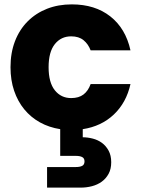

<svg xmlns="http://www.w3.org/2000/svg" viewBox="-20 -586 645 877"><path d="M28 -279Q28 -345 48.5 -398Q69 -451 106.5 -488.5Q144 -526 195 -546Q246 -566 308 -566Q414 -566 484 -511Q554 -456 576 -356H394Q383 -385 361.5 -402.5Q340 -420 305 -420Q259 -420 230.5 -384.5Q202 -349 202 -279Q202 -209 230.5 -173.5Q259 -138 305 -138Q340 -138 361.5 -154.5Q383 -171 394 -202H576Q557 -117 500 -63Q443 -9 358 4V41Q380 41 403.5 47Q427 53 445.5 66.5Q464 80 476 102Q488 124 488 155Q488 186 476 208Q464 230 444.5 244Q425 258 400 264.5Q375 271 349 271H195V177H326Q345 177 355.5 171.5Q366 166 366 151Q366 137 355.5 131.5Q345 126 326 126H255V4Q204 -4 162.5 -27Q121 -50 91 -86.5Q61 -123 44.5 -171.5Q28 -220 28 -279Z"/></svg>

Font: SVN-Poppins
Style: Bold
Weight: 700
Designer: Ninad Kale (Devanagari), Jonny Pinhorn (Latin)
Foundry: Indian Type Foundry
Version: Version 3.200;PS 1.000;hotconv 16.6.54;makeotf.lib2.5.65590